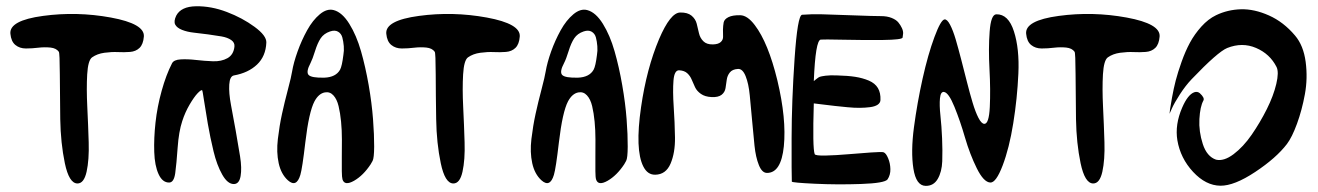

<svg xmlns="http://www.w3.org/2000/svg" viewBox="-20 -606 4277 623"><path d="M13.7 -496.6Q16.1 -471.2 30 -460Q43.9 -448.7 64 -448.7Q84 -448.7 104.2 -451.2Q124.5 -453.6 143.6 -451.7Q162.6 -449.7 170.9 -438Q173.8 -434.1 174.1 -365.5Q174.3 -296.9 175.5 -219.2Q176.8 -141.6 190.4 -76.4Q204.1 -11.2 231 -10.7Q252.4 -10.3 261 -48.8Q269.5 -87.4 267.8 -144.5Q266.1 -201.7 263.2 -260Q260.3 -318.4 262.9 -364.5Q265.6 -410.6 278.8 -419.9Q295.4 -431.6 318.8 -434.8Q342.3 -438 362.5 -437Q382.8 -436 401.9 -437.5Q420.9 -439 432.9 -450.7Q444.8 -462.4 446.8 -487.3Q450.2 -528.8 339.8 -549.1Q229.5 -569.3 119.6 -554.4Q9.8 -539.6 13.7 -496.6Z M529.3 -13.7Q544.4 -14.2 548.6 -44.2Q552.7 -74.2 556.4 -126.7Q560.1 -179.2 571.3 -212.9Q580.6 -241.7 595.2 -266.6Q609.9 -291.5 620.8 -303Q631.8 -314.5 635.7 -313.5Q637.2 -313 641.8 -281.2Q646.5 -249.5 654.3 -204.6Q662.1 -159.7 672.9 -115Q683.6 -70.3 701.2 -39.3Q718.8 -8.3 739.3 -8.8Q756.3 -9.3 760.7 -34.7Q765.1 -60.1 759 -98.4Q752.9 -136.7 744.9 -181.6Q736.8 -226.6 729.5 -265.4Q722.2 -304.2 723.9 -331.5Q725.6 -358.9 739.3 -361.3Q785.6 -369.6 814 -396.5Q842.3 -423.3 844.2 -467.8Q845.2 -490.2 805.9 -519Q766.6 -547.9 716.1 -567.1Q665.5 -586.4 616.5 -585.7Q567.4 -585 551.8 -555.2Q543 -536.6 548.6 -526.1Q554.2 -515.6 570.8 -509Q587.4 -502.4 609.4 -500Q631.3 -497.6 655.3 -494.4Q679.2 -491.2 698.7 -487.8Q718.3 -484.4 730.2 -476.1Q742.2 -467.8 740.7 -454.6Q737.8 -428.2 718 -417.2Q698.2 -406.2 670.9 -407.2Q643.6 -408.2 616.2 -411.4Q588.9 -414.6 566.4 -413.3Q543.9 -412.1 538.1 -400.4Q519 -363.3 504.6 -311.5Q490.2 -259.8 484.6 -208.5Q479 -157.2 480.5 -112.8Q481.9 -68.4 494.6 -40.8Q507.3 -13.2 529.3 -13.7Z M1050.8 -503.9Q1066.4 -509.3 1076.9 -503.2Q1087.4 -497.1 1090.8 -484.4Q1094.2 -471.7 1095.5 -456.3Q1096.7 -440.9 1094.2 -427.7Q1089.8 -391.6 1083.5 -379.9Q1069.8 -355.5 1032.7 -354Q990.7 -353 981.4 -362.8Q972.2 -372.6 987.8 -401.9Q994.1 -414.1 1002.2 -440.2Q1010.3 -466.3 1020.5 -481.7Q1030.8 -497.1 1050.8 -503.9ZM914.1 -21Q941.9 3.9 954.6 -38.6Q960.9 -59.6 970.7 -144Q982.4 -243.2 1000.5 -277.3Q1014.2 -302.7 1034.2 -306.2Q1050.3 -309.1 1061.8 -296.6Q1073.2 -284.2 1078.6 -261.7Q1084 -239.3 1086.7 -211.4Q1089.4 -183.6 1089.4 -153.3Q1089.4 -123 1089.1 -96.9Q1088.9 -70.8 1089.1 -50.5Q1089.4 -30.3 1091.3 -23.9Q1098.1 -2 1128.9 -19.5Q1158.7 -36.6 1182.6 -72.8Q1186 -78.6 1189 -84Q1193.8 -92.8 1194.1 -130.1Q1194.3 -167.5 1190.4 -219.2Q1186.5 -271 1176.3 -329.8Q1166 -388.7 1151.4 -439.9Q1136.7 -491.2 1113.5 -528.6Q1090.3 -565.9 1063 -573.2Q1041 -579.1 1017.8 -559.8Q994.6 -540.5 976.6 -507.8Q958.5 -475.1 945.6 -439Q932.6 -402.8 927.7 -373.5Q925.3 -357.4 914.3 -315.9Q903.3 -274.4 895 -236.3Q886.7 -198.2 881.6 -155Q876.5 -111.8 884.3 -76.4Q892.1 -41 914.1 -21Z M1233.4 -496.6Q1235.8 -471.2 1249.8 -460Q1263.7 -448.7 1283.7 -448.7Q1303.7 -448.7 1324 -451.2Q1344.2 -453.6 1363.3 -451.7Q1382.3 -449.7 1390.6 -438Q1393.6 -434.1 1393.8 -365.5Q1394 -296.9 1395.3 -219.2Q1396.5 -141.6 1410.2 -76.4Q1423.8 -11.2 1450.7 -10.7Q1472.2 -10.3 1480.7 -48.8Q1489.3 -87.4 1487.5 -144.5Q1485.8 -201.7 1482.9 -260Q1480 -318.4 1482.7 -364.5Q1485.4 -410.6 1498.5 -419.9Q1515.1 -431.6 1538.6 -434.8Q1562 -438 1582.3 -437Q1602.5 -436 1621.6 -437.5Q1640.6 -439 1652.6 -450.7Q1664.6 -462.4 1666.5 -487.3Q1669.9 -528.8 1559.6 -549.1Q1449.2 -569.3 1339.4 -554.4Q1229.5 -539.6 1233.4 -496.6Z M1873.5 -503.9Q1889.2 -509.3 1899.7 -503.2Q1910.2 -497.1 1913.6 -484.4Q1917 -471.7 1918.2 -456.3Q1919.4 -440.9 1917 -427.7Q1912.6 -391.6 1906.2 -379.9Q1892.6 -355.5 1855.5 -354Q1813.5 -353 1804.2 -362.8Q1794.9 -372.6 1810.5 -401.9Q1816.9 -414.1 1825 -440.2Q1833 -466.3 1843.3 -481.7Q1853.5 -497.1 1873.5 -503.9ZM1736.8 -21Q1764.6 3.9 1777.3 -38.6Q1783.7 -59.6 1793.5 -144Q1805.2 -243.2 1823.2 -277.3Q1836.9 -302.7 1856.9 -306.2Q1873 -309.1 1884.5 -296.6Q1896 -284.2 1901.4 -261.7Q1906.7 -239.3 1909.4 -211.4Q1912.1 -183.6 1912.1 -153.3Q1912.1 -123 1911.9 -96.9Q1911.6 -70.8 1911.9 -50.5Q1912.1 -30.3 1914.1 -23.9Q1920.9 -2 1951.7 -19.5Q1981.4 -36.6 2005.4 -72.8Q2008.8 -78.6 2011.7 -84Q2016.6 -92.8 2016.8 -130.1Q2017.1 -167.5 2013.2 -219.2Q2009.3 -271 1999 -329.8Q1988.8 -388.7 1974.1 -439.9Q1959.5 -491.2 1936.3 -528.6Q1913.1 -565.9 1885.7 -573.2Q1863.8 -579.1 1840.6 -559.8Q1817.4 -540.5 1799.3 -507.8Q1781.2 -475.1 1768.3 -439Q1755.4 -402.8 1750.5 -373.5Q1748 -357.4 1737.1 -315.9Q1726.1 -274.4 1717.8 -236.3Q1709.5 -198.2 1704.3 -155Q1699.2 -111.8 1707 -76.4Q1714.8 -41 1736.8 -21Z M2106 -39.1Q2140.6 -39.6 2155.8 -75Q2170.9 -110.4 2170.2 -160.2Q2169.4 -210 2166 -260Q2162.6 -310.1 2165.3 -344.5Q2168 -378.9 2184.1 -377.9Q2200.7 -377 2210.2 -368.2Q2219.7 -359.4 2224.6 -347.2Q2229.5 -335 2235.4 -322.8Q2241.2 -310.5 2254.4 -301.3Q2267.6 -292 2289.1 -291Q2310.5 -290 2321.3 -298.3Q2332 -306.6 2334.2 -320.1Q2336.4 -333.5 2338.1 -346.9Q2339.8 -360.4 2348.1 -370.8Q2356.4 -381.3 2374.5 -382.3Q2389.6 -383.3 2399.4 -358.9Q2409.2 -334.5 2412.8 -296.9Q2416.5 -259.3 2420.4 -215.3Q2424.3 -171.4 2428.2 -133.5Q2432.1 -95.7 2442.4 -70.3Q2452.6 -44.9 2468.8 -44.9Q2514.6 -44.9 2523.4 -131.3Q2532.2 -220.2 2502.4 -345.2Q2472.7 -467.3 2429.2 -524.4Q2405.3 -556.2 2381.8 -556.6Q2356.9 -557.1 2343.5 -550.3Q2330.1 -543.5 2328.1 -533Q2326.2 -522.5 2325.9 -510.3Q2325.7 -498 2326.2 -487.5Q2326.7 -477.1 2318.8 -469.7Q2311 -462.4 2293.5 -461.9Q2272.9 -461.4 2262.2 -472.2Q2251.5 -482.9 2248 -498.3Q2244.6 -513.7 2240.7 -529.1Q2236.8 -544.4 2223.9 -555.2Q2210.9 -565.9 2187 -565.4Q2155.3 -564.9 2118.7 -479.5Q2078.1 -383.3 2060.1 -258.3Q2040 -120.1 2067.4 -65.9Q2081.1 -38.6 2106 -39.1Z M2620.6 -270.5Q2616.2 -125 2623.5 -106Q2625 -100.6 2658.9 -101.3Q2692.9 -102.1 2731.9 -105.5Q2771 -108.9 2806.6 -111.3Q2842.3 -113.8 2847.2 -111.8Q2855 -108.9 2861.8 -92.5Q2868.7 -76.2 2869.1 -57.4Q2869.6 -38.6 2859.9 -23.9Q2850.6 -11.7 2773.7 -9Q2696.8 -6.3 2624.3 -9.8Q2551.8 -13.2 2549.3 -16.6Q2548.3 -39.1 2548.6 -158.2Q2548.8 -277.3 2558.3 -416.5Q2567.9 -555.7 2582.5 -558.1Q2611.8 -560.5 2648.4 -559.6Q2685.1 -558.6 2749.3 -556.2Q2813.5 -553.7 2838.9 -553.7Q2858.4 -553.7 2873 -547.9Q2887.7 -542 2894.8 -533.4Q2901.9 -524.9 2906.5 -514.9Q2911.1 -504.9 2910.4 -496.8Q2909.7 -488.8 2908.7 -483.9Q2906.2 -477.1 2845.5 -476.3Q2784.7 -475.6 2717.5 -477.1Q2650.4 -478.5 2643.1 -477.5Q2626 -475.1 2620.6 -342.8Q2621.1 -343.3 2628.7 -349.4Q2636.2 -355.5 2640.4 -356.9Q2644.5 -358.4 2659.2 -360.4Q2673.8 -362.3 2696.3 -361.3Q2731.4 -360.4 2755.1 -356.7Q2778.8 -353 2799.1 -344.5Q2819.3 -335.9 2828.6 -320.3Q2837.9 -304.7 2836.9 -281.2Q2836.4 -272 2827.6 -266.1Q2818.8 -260.3 2803.2 -258.3Q2787.6 -256.3 2770 -256.1Q2752.4 -255.9 2729.7 -258.1Q2707 -260.3 2689.5 -262.2Q2671.9 -264.2 2650.9 -266.8Q2629.9 -269.5 2620.6 -270.5Z M2983.4 -2.9Q3009.3 -2.4 3022.7 -25.4Q3036.1 -48.3 3037.4 -82.8Q3038.6 -117.2 3036.9 -157Q3035.2 -196.8 3031.5 -231Q3027.8 -265.1 3030 -287.1Q3032.2 -309.1 3043 -307.6Q3058.1 -305.7 3076.9 -259.5Q3095.7 -213.4 3111.3 -159.4Q3127 -105.5 3149.4 -60.1Q3171.9 -14.6 3193.4 -13.7Q3211.9 -12.7 3233.4 -69.1Q3254.9 -125.5 3267.8 -206.1Q3280.8 -286.6 3284.4 -367.2Q3288.1 -447.8 3270 -504.2Q3252 -560.5 3212.9 -559.6Q3195.3 -559.1 3191.2 -503.4Q3187 -447.8 3190.7 -380.9Q3194.3 -314 3191.7 -258.8Q3189 -203.6 3173.8 -204.1Q3164.6 -204.6 3154.8 -223.6Q3145 -242.7 3136 -272.7Q3127 -302.7 3117.7 -339.4Q3108.4 -376 3099.1 -412.1Q3089.8 -448.2 3081.1 -478Q3072.3 -507.8 3062.7 -525.9Q3053.2 -543.9 3044.9 -543Q3032.7 -541.5 3012 -485.6Q2991.2 -429.7 2973.6 -350.8Q2956.1 -272 2945.6 -193.1Q2935.1 -114.3 2943.8 -58.8Q2952.6 -3.4 2983.4 -2.9Z M3309.6 -496.6Q3312 -471.2 3325.9 -460Q3339.8 -448.7 3359.9 -448.7Q3379.9 -448.7 3400.1 -451.2Q3420.4 -453.6 3439.5 -451.7Q3458.5 -449.7 3466.8 -438Q3469.7 -434.1 3470 -365.5Q3470.2 -296.9 3471.4 -219.2Q3472.7 -141.6 3486.3 -76.4Q3500 -11.2 3526.9 -10.7Q3548.3 -10.3 3556.9 -48.8Q3565.4 -87.4 3563.7 -144.5Q3562 -201.7 3559.1 -260Q3556.2 -318.4 3558.8 -364.5Q3561.5 -410.6 3574.7 -419.9Q3591.3 -431.6 3614.7 -434.8Q3638.2 -438 3658.4 -437Q3678.7 -436 3697.8 -437.5Q3716.8 -439 3728.8 -450.7Q3740.7 -462.4 3742.7 -487.3Q3746.1 -528.8 3635.7 -549.1Q3525.4 -569.3 3415.5 -554.4Q3305.7 -539.6 3309.6 -496.6Z M3873 -303.7Q3889.6 -288.6 3884.8 -279.8Q3874 -260.3 3871.8 -219.7Q3869.6 -179.2 3882.8 -138.7Q3896 -98.1 3925.8 -87.9Q3951.2 -82 3982.7 -105.7Q4014.2 -129.4 4041.5 -168.9Q4068.8 -208.5 4090.6 -252Q4112.3 -295.4 4121.3 -333.7Q4130.4 -372.1 4122.1 -388.7Q4100.6 -431.2 4055.7 -450.4Q4010.7 -469.7 3961.9 -450.2Q3931.2 -437.5 3846.7 -349.1Q3826.7 -328.1 3808.6 -300Q3790.5 -272 3782.7 -254.4L3774.9 -236.8Q3775.4 -242.2 3776.6 -251.7Q3777.8 -261.2 3783 -289.6Q3788.1 -317.9 3794.9 -344.5Q3801.8 -371.1 3814 -405.5Q3826.2 -439.9 3841.1 -467.5Q3856 -495.1 3878.2 -519.8Q3900.4 -544.4 3925.8 -556.6Q3963.4 -574.7 4006.6 -575.9Q4049.8 -577.1 4097.4 -555.9Q4145 -534.7 4182.1 -490.7Q4209.5 -458.5 4216.6 -405.3Q4223.6 -352.1 4214.1 -300.3Q4204.6 -248.5 4188.5 -204.6Q4172.4 -160.6 4155.8 -138.7Q4121.1 -93.3 4053 -48.1Q3984.9 -2.9 3939.9 -3.4Q3892.6 -3.9 3851.3 -48.3Q3810.1 -92.8 3800.3 -150.9Q3792 -201.7 3815.9 -256.8Q3834 -298.8 3855 -306.6Q3865.2 -310.1 3873 -303.7Z"/></svg>

Font: Superheroes Libre
Style: Regular
Weight: 400
Version: Version 001.000